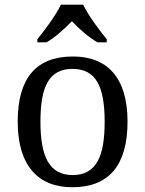

<svg xmlns="http://www.w3.org/2000/svg" viewBox="-20 -786 617 816"><path d="M522 -269C522 -362.8 500.5 -432.1 460.4 -478C420.4 -523.9 362.3 -545.9 290 -545.9C135.3 -545.9 55.2 -456.1 55.2 -269C55.2 -175.3 77.1 -105.5 117.2 -59.1C157.2 -12.7 214.8 9.8 287.1 9.8C440.9 9.8 522 -81.1 522 -269ZM138.7 -606H177.7C215.3 -627.9 254.9 -664.1 285.6 -695.8C315.4 -664.1 356 -627.9 394.5 -606H433.6V-619.1C402.8 -656.7 354 -722.2 333.5 -766.1H238.8C218.3 -722.2 169.4 -656.7 138.7 -619.1ZM151.9 -269C151.9 -417 187.5 -493.2 288.1 -493.2C338.4 -493.2 372.6 -474.1 394 -437C415.5 -399.4 424.8 -343.3 424.8 -269C424.8 -194.8 416 -138.2 394.5 -100.1C373 -62 339.4 -42 289.1 -42C188.5 -42 151.9 -121.6 151.9 -269Z"/></svg>

Font: The Erased English
Style: Regular
Weight: 400
Designer: Monotype Design team + ligartures altered by 180 Amsterdam
Foundry: Monotype Imaging Inc.
Version: Version 1.030;Glyphs 3.1.2 (3151)